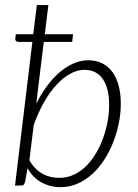

<svg xmlns="http://www.w3.org/2000/svg" viewBox="-20 -748 556 774"><path d="M44 -610H114L128.5 -727.5H175L160.5 -610H274.5L271 -579H156.5L126 -329.5Q145.5 -369 169.5 -401.2Q193.5 -433.5 220.2 -456.5Q247 -479.5 276.2 -492.2Q305.5 -505 335.5 -505Q368 -505 392.5 -492.5Q417 -480 433.5 -457.2Q450 -434.5 458.5 -402Q467 -369.5 467 -329.5Q467 -291 459 -251.2Q451 -211.5 436.2 -174.2Q421.5 -137 400.2 -104Q379 -71 352 -46.5Q325 -22 292.8 -7.8Q260.5 6.5 224.5 6.5Q182 6.5 147 -12.8Q112 -32 91 -70L81.5 -16Q79 -8 76 -4Q73 0 64 0H40.5L110.5 -579H57.5Q46.5 -579 43.5 -584Q40.5 -589 42 -597.5ZM320 -466.5Q291.5 -466.5 262.8 -450.5Q234 -434.5 207.2 -405.5Q180.5 -376.5 157.2 -335.5Q134 -294.5 116 -244.5L98.5 -102.5Q109 -83 122.8 -69.2Q136.5 -55.5 152.2 -47Q168 -38.5 184.8 -34.8Q201.5 -31 219 -31Q250.5 -31 277.8 -43.8Q305 -56.5 327.2 -78.5Q349.5 -100.5 366.8 -129.8Q384 -159 395.8 -191.5Q407.5 -224 413.8 -258.2Q420 -292.5 420 -325Q420 -392 394.5 -429.2Q369 -466.5 320 -466.5Z"/></svg>

Font: Lato Light
Style: Italic
Weight: 300
Italic angle: -7°
Designer: Lukasz Dziedzic
Foundry: tyPoland Lukasz Dziedzic
Version: Version 2.007; 2014-02-27